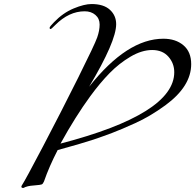

<svg xmlns="http://www.w3.org/2000/svg" viewBox="-20 -906 968 952"><path d="M280 -194Q844 -341 844 -548Q844 -592 815 -625Q786 -658 734.5 -658Q683 -658 627 -625Q571 -592 523.5 -543.5Q476 -495 427 -428Q354 -328 280 -194ZM422 -476Q610 -714 790 -714Q851 -714 889.5 -681.5Q928 -649 928 -588Q928 -478 800 -384Q723 -328 649.5 -295Q576 -262 535 -246.5Q494 -231 444 -214Q394 -198 366 -190Q272 -164 266 -162Q224 -81 198 -6Q193 6 186.5 8.5Q180 11 154 13Q128 15 118.5 17.5Q109 20 105.5 21.5Q102 23 99.5 24.5Q97 26 96 26Q86 26 86 20Q86 16 89 12Q104 -10 194 -181.5Q284 -353 367 -519.5Q450 -686 462 -720.5Q474 -755 474 -784.5Q474 -814 453 -832Q432 -850 400 -850Q322 -850 254 -782Q234 -762 232 -762Q226 -762 226 -768Q226 -774 248 -796Q292 -842 345 -864Q398 -886 434 -886Q494 -886 525 -857.5Q556 -829 556 -786Q556 -701 422 -476Z"/></svg>

Font: Miama
Style: Regular
Weight: 400
Italic angle: 16.5°
Designer: Linus Romer
Foundry: Linus Romer
Version: 0.32